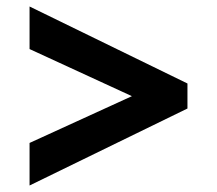

<svg xmlns="http://www.w3.org/2000/svg" viewBox="-20 -620 668 591"><path d="M71 -180V-49L557 -286V-363L71 -600V-469L386 -324Z"/></svg>

Font: Noto Sans Bengali UI ExtraBold
Style: Regular
Weight: 800
Designer: Jelle Bosma - Monotype Design Team
Foundry: Monotype Imaging Inc.
Version: Version 2.003